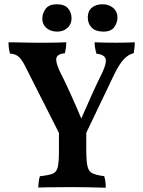

<svg xmlns="http://www.w3.org/2000/svg" viewBox="-20 -876 671 899"><path d="M384 -263V-174Q384 -123 389.5 -98Q395 -73 413 -64.5Q431 -56 468 -51Q472 -38 473.5 -25.5Q475 -13 475 3Q439 2 398 1Q357 0 320 0Q293 0 263 0.5Q233 1 206 1Q179 1 159 2Q160 -12 161.5 -26Q163 -40 167 -51Q207 -55 226 -62.5Q245 -70 250.5 -93.5Q256 -117 256 -166V-263ZM360 -204H281L98 -566Q82 -598 66.5 -611Q51 -624 27 -625Q23 -638 21.5 -650.5Q20 -663 20 -678Q37 -678 59 -677.5Q81 -677 103.5 -676.5Q126 -676 145 -676Q164 -676 191.5 -676Q219 -676 246 -676.5Q273 -677 290 -678Q290 -662 288.5 -651Q287 -640 284 -627Q248 -623 244 -604Q240 -585 259 -544Q282 -499 309.5 -438.5Q337 -378 364 -313H357Q386 -380 411.5 -436Q437 -492 459 -536Q481 -583 474 -602Q467 -621 431 -625Q428 -638 425.5 -650Q423 -662 423 -678Q444 -677 471 -676.5Q498 -676 523 -676Q546 -676 569 -676.5Q592 -677 611 -678Q611 -663 609.5 -651Q608 -639 606 -627Q581 -621 560 -599Q539 -577 514 -526ZM464 -728Q428 -728 409.5 -746.5Q391 -765 391 -795Q391 -824 410 -840Q429 -856 460 -856Q490 -856 510 -839Q530 -822 530 -795Q530 -770 515 -749Q500 -728 464 -728ZM248 -728Q217 -728 197.5 -745Q178 -762 178 -788Q178 -814 194 -835Q210 -856 246 -856Q282 -856 298.5 -837Q315 -818 315 -790Q315 -763 296 -745.5Q277 -728 248 -728Z"/></svg>

Font: Vollkorn SemiBold
Style: Regular
Weight: 600
Designer: Friedrich Althausen
Foundry: Friedrich Althausen
Version: Version 5.000